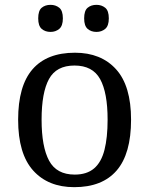

<svg xmlns="http://www.w3.org/2000/svg" viewBox="-20 -764 617 794"><path d="M287 10Q179 10 117 -59Q55 -128 55 -269Q55 -409 114.5 -477.5Q174 -546 290 -546Q398 -546 460 -477.5Q522 -409 522 -269Q522 -128 462.5 -59Q403 10 287 10ZM289 -42Q339 -42 369 -67.5Q399 -93 412 -144Q425 -195 425 -269Q425 -381 394 -437Q363 -493 288 -493Q213 -493 182.5 -437Q152 -381 152 -269Q152 -157 183 -99.5Q214 -42 289 -42ZM379 -632Q357 -632 342.5 -644.5Q328 -657 328 -688Q328 -720 342.5 -732Q357 -744 379 -744Q400 -744 415 -732Q430 -720 430 -688Q430 -657 415 -644.5Q400 -632 379 -632ZM189 -632Q167 -632 152.5 -644.5Q138 -657 138 -688Q138 -720 152.5 -732Q167 -744 189 -744Q210 -744 225 -732Q240 -720 240 -688Q240 -657 225 -644.5Q210 -632 189 -632Z"/></svg>

Font: Noto Rashi Hebrew
Style: Regular
Weight: 400
Version: Version 1.006